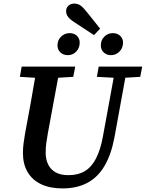

<svg xmlns="http://www.w3.org/2000/svg" viewBox="-20 -1036 814 1072"><path d="M220 -599 91 -607 101 -664H400L389 -607L258 -599ZM329 16Q259 16 209.5 -7.5Q160 -31 134 -75.5Q108 -120 108 -182Q108 -208 111.5 -235Q115 -262 120 -291L133 -361Q143 -411 151.5 -461.5Q160 -512 169 -562.5Q178 -613 187 -664H316L247 -291Q242 -263 238.5 -237.5Q235 -212 235 -183Q235 -147 248.5 -118.5Q262 -90 290 -74Q318 -58 362 -58Q416 -58 453.5 -80.5Q491 -103 516 -151Q541 -199 555 -276L626 -664H691L619 -269Q601 -173 563.5 -109.5Q526 -46 467.5 -15Q409 16 329 16ZM632 -601 521 -607 531 -664H774L763 -607L661 -601ZM358 -728Q334 -728 317.5 -743Q301 -758 301 -783Q301 -812 321 -831.5Q341 -851 369 -851Q394 -851 409.5 -836Q425 -821 425 -798Q425 -769 406 -748.5Q387 -728 358 -728ZM505 -840 398 -910Q381 -921 370.5 -930.5Q360 -940 354.5 -950.5Q349 -961 349 -973Q349 -992 362 -1004Q375 -1016 394 -1016Q415 -1016 430 -1005Q445 -994 464 -970L539 -876ZM599 -728Q576 -728 559.5 -743Q543 -758 543 -783Q543 -812 562.5 -831.5Q582 -851 610 -851Q635 -851 651 -836Q667 -821 667 -798Q667 -769 647.5 -748.5Q628 -728 599 -728Z"/></svg>

Font: Source Serif 4 SemiBold
Style: Italic
Weight: 600
Italic angle: -12°
Designer: Frank Grießhammer
Foundry: Adobe Systems Incorporated
Version: Version 4.004;hotconv 1.0.116;makeotfexe 2.5.65601